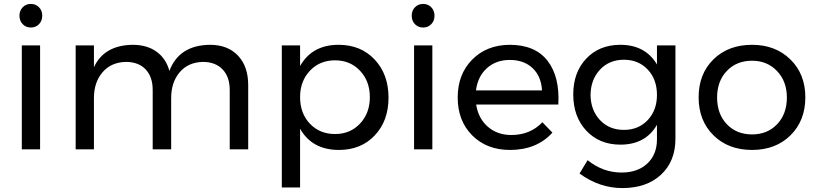

<svg xmlns="http://www.w3.org/2000/svg" viewBox="-20 -760 4157 977"><path d="M95.5 -723Q112 -740 137 -740Q162 -740 178.5 -723Q195 -706 195 -680Q195 -654 178.5 -637Q162 -620 137 -620Q112 -620 95.5 -637Q79 -654 79 -680Q79 -706 95.5 -723ZM91 -529H184V0H91Z M1048 -532Q1139 -532 1191 -477Q1243 -422 1243 -327V0H1149V-302Q1149 -369 1112.5 -407Q1076 -445 1012 -445Q937 -443 894 -392Q851 -341 851 -261V0H757V-302Q757 -369 721 -407Q685 -445 620 -445Q545 -443 501.5 -392Q458 -341 458 -261V0H365V-529H458V-418Q510 -530 655 -532Q728 -532 776.5 -497Q825 -462 842 -399Q891 -530 1048 -532Z M1703 -532Q1816 -532 1886.5 -457Q1957 -382 1957 -263Q1957 -145 1887 -71Q1817 3 1705 3Q1568 3 1507 -105V194H1414V-529H1507V-424Q1568 -532 1703 -532ZM1685 -78Q1762 -78 1812 -131Q1862 -184 1862 -266Q1862 -347 1812 -400Q1762 -453 1685 -453Q1607 -453 1557 -400Q1507 -347 1507 -266Q1507 -183 1557 -130.5Q1607 -78 1685 -78Z M2091.5 -723Q2108 -740 2133 -740Q2158 -740 2174.5 -723Q2191 -706 2191 -680Q2191 -654 2174.5 -637Q2158 -620 2133 -620Q2108 -620 2091.5 -637Q2075 -654 2075 -680Q2075 -706 2091.5 -723ZM2087 -529H2180V0H2087Z M2573 -532Q2703 -532 2766 -451Q2829 -370 2821 -228H2403Q2414 -157 2462.5 -115Q2511 -73 2582 -73Q2678 -73 2740 -138L2791 -85Q2711 3 2575 3Q2457 3 2383 -71Q2309 -145 2309 -264Q2309 -382 2382.5 -456.5Q2456 -531 2573 -532ZM2402 -300H2738Q2734 -372 2690 -413.5Q2646 -455 2574 -455Q2504 -455 2457.5 -413Q2411 -371 2402 -300Z M3323 -529H3417V-54Q3417 61 3343.5 129Q3270 197 3147 197Q3030 197 2929 123L2970 55Q3048 118 3143 118Q3225 118 3274 72Q3323 26 3323 -51V-125Q3265 -24 3137 -24Q3030 -24 2963.5 -95Q2897 -166 2897 -280Q2897 -391 2962.5 -461Q3028 -531 3134 -532Q3263 -533 3323 -432ZM3155 -99Q3229 -99 3276 -149Q3323 -199 3323 -277Q3323 -356 3276 -406Q3229 -456 3155 -456Q3080 -456 3033 -405.5Q2986 -355 2985 -277Q2986 -199 3033 -149Q3080 -99 3155 -99Z M3807 -532Q3926 -532 4002 -457.5Q4078 -383 4078 -265Q4078 -146 4002.5 -71.5Q3927 3 3807 3Q3686 3 3610.5 -71.5Q3535 -146 3535 -265Q3535 -384 3610.5 -458Q3686 -532 3807 -532ZM3807 -451Q3728 -451 3678.5 -399Q3629 -347 3629 -264Q3629 -180 3678.5 -128Q3728 -76 3807 -76Q3885 -76 3934.5 -128Q3984 -180 3984 -264Q3984 -346 3934 -398.5Q3884 -451 3807 -451Z"/></svg>

Font: Montserrat arm
Style: Regular
Weight: 400
Designer: Julieta Ulanovsky
Foundry: Julieta Ulanovsky
Version: Version 6.000;PS 006.000;hotconv 1.0.88;makeotf.lib2.5.64775